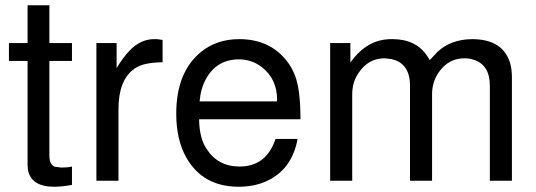

<svg xmlns="http://www.w3.org/2000/svg" viewBox="-20 -688 2040 731"><path d="M254 -524V-456H168V-97Q168 -59 190 -53L214 -50Q239 -50 254 -54V16Q215 23 186 23Q97 23 86 -44L85 -60V-456H14V-524H85V-668H168V-524Z M347 -524H424V-429Q449 -470 473 -495Q515 -539 567 -539H578L599 -536V-451Q527 -450 496 -429Q494 -428 492 -427L490 -425Q431 -382 431 -272V0H347Z M1124 -234H738Q739 -162 766 -122Q809 -54 892 -54Q994 -54 1029 -159H1113Q1091 -38 987 5Q943 23 889 23Q753 23 690 -87Q651 -155 651 -255Q651 -413 745 -490Q805 -539 891 -539Q1006 -539 1071 -457Q1091 -432 1103 -401Q1124 -347 1124 -234ZM740 -302H1034L1035 -308Q1035 -388 976 -433Q938 -462 890 -462Q805 -462 764 -387Q744 -351 740 -302Z M1237 -524H1314V-450Q1368 -526 1442 -537Q1451 -538 1462 -539H1475Q1564 -539 1607 -474Q1612 -467 1616 -459L1645 -490Q1696 -538 1777 -539Q1899 -539 1924 -441Q1929 -419 1929 -393V0H1845V-361Q1845 -442 1782 -461Q1766 -466 1748 -466Q1687 -466 1650 -412Q1625 -376 1625 -329V0H1541V-361Q1541 -448 1470 -463L1444 -466Q1382 -466 1345 -410Q1321 -375 1321 -329V0H1237Z"/></svg>

Font: SolaimanLipi Normal
Style: Regular
Weight: 400
Designer: Solaiman Karim
Foundry: Ekushey
Version: Designed by Solaiman Karim | Developed Version 2.002 : Al Ma